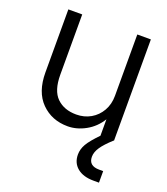

<svg xmlns="http://www.w3.org/2000/svg" viewBox="-131 -592 776 891"><g transform="rotate(20 257.0 -146.5)"><path d="M121.5 -202.5Q121.5 -124 157.5 -89Q193.5 -54 253.5 -54Q293 -54 324.8 -72.2Q356.5 -90.5 375 -123Q393.5 -155.5 393.5 -197V-500H460.5V0H459Q422 33.5 405.8 57.8Q389.5 82 389.5 105Q389.5 150 442 150H461.5V207H434Q383.5 207 354.2 183Q325 159 325 117.5Q325 91 339.5 65.8Q354 40.5 393.5 0V-81Q366.5 -37 323 -13Q279.5 11 235 11Q156 11 104.5 -40.8Q53 -92.5 53 -189V-500H121.5Z"/></g></svg>

Font: Overused Grotesk Book
Style: Regular
Weight: 375
Version: Version 0.004